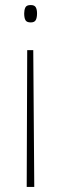

<svg xmlns="http://www.w3.org/2000/svg" viewBox="-20 -550 243 762"><path d="M127 -497Q127 -480 122 -470.5Q117 -461 102 -461Q86 -461 81 -470Q76 -479 76 -497Q76 -510 80.5 -520Q85 -530 102 -530Q117 -530 122 -521Q127 -512 127 -497ZM88 -351H112L116 192H86Z"/></svg>

Font: Noto Sans Georgian Condensed Thin
Style: Regular
Weight: 100
Width: 3
Designer: Monotype Design Team, Akaki Razmadze
Foundry: Google LLC
Version: Version 2.005; ttfautohint (v1.8.4.7-5d5b)